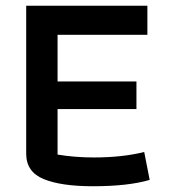

<svg xmlns="http://www.w3.org/2000/svg" viewBox="-20 -638 595 667"><path d="M71 -104V-618H492V-517H180V-355H454V-259H180V-101Q240 -91 306 -91Q405 -91 481 -110L500 -13Q425 9 303 9Q192 9 131.5 -16Q71 -41 71 -104Z"/></svg>

Font: Athiti SemiBold
Style: Regular
Weight: 600
Designer: CadsonDemak Team
Foundry: CadsonDemak
Version: Version 1.032